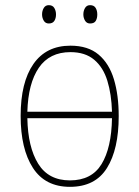

<svg xmlns="http://www.w3.org/2000/svg" viewBox="-20 -714 540 744"><path d="M251 10Q155 10 107.5 -63.5Q60 -137 60 -265Q60 -395 109.5 -466Q159 -537 253 -537Q321 -537 362 -502.5Q403 -468 421.5 -406.5Q440 -345 440 -264Q440 -136 394.5 -63Q349 10 251 10ZM253 -512Q172 -512 130.5 -451.5Q89 -391 86 -281H414Q412 -349 396 -401Q380 -453 345 -482.5Q310 -512 253 -512ZM251 -15Q335 -15 373.5 -78Q412 -141 414 -256H86Q88 -144 128 -79.5Q168 -15 251 -15ZM329 -623Q316 -623 309.5 -634Q303 -645 303 -658Q303 -672 309.5 -683Q316 -694 329 -694Q344 -694 350.5 -683.5Q357 -673 357 -658Q357 -643 351 -633Q345 -623 329 -623ZM169 -623Q156 -623 149.5 -634Q143 -645 143 -658Q143 -672 149.5 -683Q156 -694 169 -694Q184 -694 190.5 -683Q197 -672 197 -658Q197 -643 190.5 -633Q184 -623 169 -623Z"/></svg>

Font: Noto Sans Mono ExtraCondensed Thin
Style: Regular
Weight: 100
Width: 2
Designer: Monotype Design Team
Foundry: Monotype Imaging Inc.
Version: Version 2.014; ttfautohint (v1.8.4.7-5d5b)